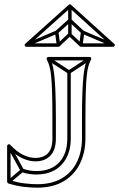

<svg xmlns="http://www.w3.org/2000/svg" viewBox="-20 -852 552 890"><path d="M86 -70 80 -54Q98 -48 116 -45.5Q134 -43 150 -43Q150 -43 150 -43Q150 -43 150 -43Q225 -44 266.5 -89.5Q308 -135 308 -210Q308 -210 308 -210Q308 -210 308 -210V-518H292V-210Q292 -210 292 -210Q292 -210 292 -210Q292 -141 255.5 -100.5Q219 -60 150 -59Q150 -59 150 -59Q150 -59 150 -59Q135 -59 119 -61.5Q103 -64 86 -70ZM208 -587 200 -573 296 -511Q298 -510 300.5 -510Q303 -510 304 -511L399 -573L391 -587L296 -525Q294 -524 300 -524Q306 -524 304 -525ZM16 -16 26 -4 88 -56Q90 -58 91 -61Q92 -64 90 -66L28 -179L14 -171L76 -58Q78 -56 79 -63Q80 -70 78 -68ZM197 -576Q204 -563 209 -546Q214 -529 217 -500Q220 -471 221.5 -422.5Q223 -374 223 -299V-210Q223 -164 202.5 -142Q182 -120 144 -120Q117 -120 87.5 -134Q58 -148 27 -181Q23 -185 18 -182.5Q13 -180 13 -175V-10Q13 -8 14.5 -5.5Q16 -3 18 -2Q55 10 90 14Q125 18 156 18Q228 17 277 -13Q326 -43 351 -94.5Q376 -146 376 -211V-299Q376 -374 377.5 -422.5Q379 -471 382 -500Q385 -529 390 -546Q395 -563 402 -576Q404 -581 402 -584.5Q400 -588 395 -588H204Q200 -588 197.5 -584.5Q195 -581 197 -576ZM211 -584 204 -572H395L388 -584Q381 -571 376 -553Q371 -535 367.5 -505Q364 -475 362 -425.5Q360 -376 360 -299V-211Q360 -150 337 -102Q314 -54 268.5 -26.5Q223 1 156 2Q127 2 93 -2Q59 -6 24 -18L29 -10V-175L15 -169Q49 -135 81.5 -119.5Q114 -104 144 -104Q188 -104 213.5 -130.5Q239 -157 239 -210V-299Q239 -376 237 -425.5Q235 -475 231.5 -505Q228 -535 223 -553Q218 -571 211 -584ZM358 -697 368 -709 309 -764Q307 -766 304 -766Q301 -766 299 -764L238 -709L248 -697L309 -752Q311 -754 304 -754Q297 -754 299 -752ZM243 -642 259 -644 251 -704Q250 -708 247 -710Q244 -712 240 -710L99 -650L105 -636L246 -696Q250 -698 242 -702Q234 -706 235 -702ZM501 -636 507 -650 366 -710Q362 -712 359 -710Q356 -708 355 -704L347 -644L363 -642L371 -702Q372 -706 364 -702Q356 -698 360 -696ZM312 -824H296V-758Q296 -758 296 -758Q296 -758 296 -758V-692H312V-758Q312 -758 312 -758Q312 -758 312 -758ZM355 -635H504Q509 -635 511.5 -640Q514 -645 509 -649L309 -830Q307 -832 304 -832Q301 -832 299 -830L97 -649Q93 -645 95 -640Q97 -635 102 -635H251Q254 -635 256 -637L308 -686H298L350 -637Q352 -635 355 -635ZM355 -651 360 -649 308 -698Q306 -700 303 -700Q300 -700 298 -698L246 -649L251 -651H102L107 -637L309 -818H299L499 -637L504 -651Z"/></svg>

Font: Tilt Prism
Style: Regular
Weight: 400
Version: Version 1.000